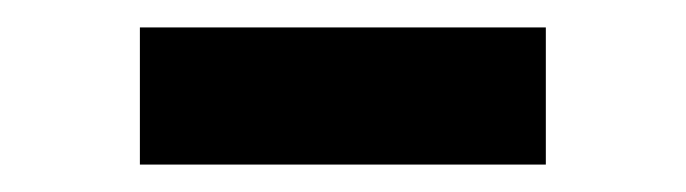

<svg xmlns="http://www.w3.org/2000/svg" viewBox="-20 -324 500 140"><path d="M82 -204H378V-304H82Z"/></svg>

Font: Space Text SemiBold
Style: Regular
Weight: 600
Designer: Florian Karsten (Space Text), Colophon Foundry (Space Mono)
Foundry: Florian Karsten
Version: Version 1.003;PS 001.003;hotconv 1.0.88;makeotf.lib2.5.64775